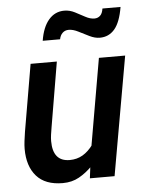

<svg xmlns="http://www.w3.org/2000/svg" viewBox="-52 -746 606 798"><g transform="rotate(-5 251.0 -347.0)"><path d="M178 10Q105 10 68.5 -31.5Q32 -73 32 -145Q32 -160 34.2 -177.8Q36.5 -195.5 39.5 -215.5L87.5 -495.5H197L151.5 -226.5Q148.5 -209 146.5 -194.8Q144.5 -180.5 144.5 -168Q144.5 -83 215 -83Q245 -83 269 -97Q293 -111 313 -138.5L302 -50Q276 -23.5 246.2 -6.8Q216.5 10 178 10ZM291.5 0 304 -100.5 372.5 -495.5H482L394.5 0ZM384 -578.5Q363.5 -578.5 341 -589.5Q318.5 -600.5 297 -611.5Q275.5 -622.5 257.5 -622.5Q242 -622.5 231.8 -612.8Q221.5 -603 218.5 -586.5H146Q155 -643 181 -673.2Q207 -703.5 246 -703.5Q268.5 -703.5 289.8 -692.5Q311 -681.5 330.8 -670.8Q350.5 -660 368.5 -660Q382.5 -660 392.2 -669Q402 -678 405 -698.5H480.5Q470 -635.5 445.8 -607Q421.5 -578.5 384 -578.5Z"/></g></svg>

Font: Cabin SemiCondensedSemiBold
Style: Italic
Weight: 600
Width: 4
Italic angle: -10°
Designer: Pablo Impallari
Foundry: Pablo Impallari. http://www.impallari.com Igino Marini. http://www.ikern.com
Version: Version 3.001